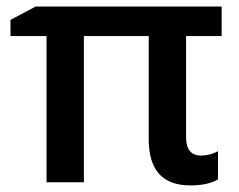

<svg xmlns="http://www.w3.org/2000/svg" viewBox="-20 -560 734 590"><path d="M437 -131.8V-449.2H237.8V0H123V-449.2H12.2V-499L89.8 -540H661.1V-449.2H551.8V-138.2Q551.8 -82 598.1 -82Q624.5 -82 649.9 -95.2V-8.8Q619.1 9.8 564.9 9.8Q437 9.8 437 -131.8Z"/></svg>

Font: OpenSans-Semibold
Style: Regular
Weight: 600
Foundry: Ascender Corporation
Version: Version 1.10